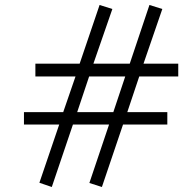

<svg xmlns="http://www.w3.org/2000/svg" viewBox="-20 -728 783 771"><path d="M337.9 -420.9 290 -277.8H435.1L482.9 -420.9ZM539.1 -420.9 491.2 -277.8H651.9V-228H474.1L389.2 22.9L338.9 6.8L418 -228H272.9L188 22.9L138.2 5.9L217.8 -228H76.2V-277.8H233.9L283.2 -420.9H122.1V-472.2H299.8L379.9 -708L431.2 -691.9L355 -472.2H501L580.1 -708L631.8 -691.9L556.2 -472.2H695.8V-420.9Z"/></svg>

Font: Charis SIL Eur
Style: Italic
Weight: 400
Italic angle: -11°
Foundry: SIL International
Version: Version 5.000